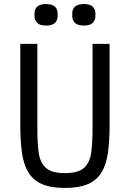

<svg xmlns="http://www.w3.org/2000/svg" viewBox="-20 -914 640 946"><path d="M164 -698V-279Q164 -212 170.5 -163Q177 -114 205.5 -87.5Q234 -61 300 -61Q366 -61 394.5 -87.5Q423 -114 429.5 -163Q436 -212 436 -279V-698H520V-299Q520 -221 512 -163Q504 -105 481 -66Q458 -27 414.5 -7.5Q371 12 300 12Q229 12 185.5 -7.5Q142 -27 119 -66Q96 -105 88 -163Q80 -221 80 -299V-698ZM207 -788Q176 -788 163 -801.5Q150 -815 150 -834V-848Q150 -868 163 -881Q176 -894 207 -894Q238 -894 251 -881Q264 -868 264 -848V-834Q264 -815 251 -801.5Q238 -788 207 -788ZM393 -788Q362 -788 349 -801.5Q336 -815 336 -834V-848Q336 -868 349 -881Q362 -894 393 -894Q424 -894 437 -881Q450 -868 450 -848V-834Q450 -815 437 -801.5Q424 -788 393 -788Z"/></svg>

Font: Lilex Nerd Font
Style: Regular
Weight: 400
Designer: Mike Abbink, Paul van der Laan, Pieter van Rosmalen, Mikhael Khrustik
Foundry: Mikhael Khrustik
Version: Version 2.400; ttfautohint (v1.8.4.7-5d5b);Nerd Fonts 3.3.0